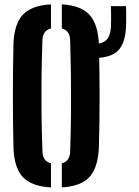

<svg xmlns="http://www.w3.org/2000/svg" viewBox="-20 -828 620 857"><path d="M207.5 8.5Q120 4 81 -38.8Q42 -81.5 40 -174Q37.5 -283.5 37.5 -400.2Q37.5 -517 40 -627Q42 -718.5 81 -761.2Q120 -804 207.5 -808.5V-701Q171 -691.5 169.5 -650.5Q166.5 -575.5 165.5 -488.2Q164.5 -401 165.5 -313.5Q166.5 -226 169.5 -150.5Q171 -108.5 207.5 -99ZM256 8.5V-99Q291.5 -108 293 -150.5Q296 -226 296.8 -313.5Q297.5 -401 296.5 -488.2Q295.5 -575.5 293 -650.5Q291.5 -691.5 256 -701V-808.5Q342.5 -803.5 380.5 -760.8Q418.5 -718 421.5 -627Q424.5 -516 424.5 -399.8Q424.5 -283.5 421.5 -174Q418.5 -82 380.5 -39.2Q342.5 3.5 256 8.5ZM403 -569.5Q393 -569.5 382.8 -569.8Q372.5 -570 364 -571.5V-632Q374 -631.5 383.5 -631Q393 -630.5 403 -631Q439 -633 456 -651Q473 -669 475 -706.5Q475.5 -716.5 475.8 -735Q476 -753.5 475.8 -772Q475.5 -790.5 475 -800.5H542.5Q543 -790.5 543.2 -772Q543.5 -753.5 543.2 -735Q543 -716.5 542.5 -706.5Q538.5 -633 506 -601.2Q473.5 -569.5 403 -569.5Z"/></svg>

Font: Big Shoulders Stencil Display ExtraBold
Style: Regular
Weight: 800
Designer: Patric King
Foundry: XO Type Co
Version: Version 1.000